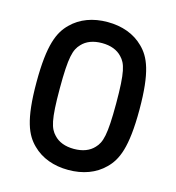

<svg xmlns="http://www.w3.org/2000/svg" viewBox="-108 -804 831 908"><g transform="rotate(15 308.0 -350.0)"><path d="M308 12C379 12 440 -10 484 -54C529 -98 560 -164 560 -350C560 -536 529 -602 484 -646C440 -690 379 -712 308 -712C237 -712 176 -690 132 -646C87 -602 56 -536 56 -350C56 -164 87 -98 132 -54C176 -10 237 12 308 12ZM308 -91C265 -91 232 -104 210 -128C182 -157 170 -195 170 -350C170 -505 182 -543 210 -572C232 -596 265 -609 308 -609C351 -609 384 -596 406 -572C434 -543 446 -505 446 -350C446 -195 434 -157 406 -128C384 -104 351 -91 308 -91Z"/></g></svg>

Font: Finlandica Medium
Style: Regular
Weight: 500
Designer: Niklas Ekholm, Juho Hiilivirta, Jaakko Suomalainen
Foundry: Helsinki Type Studio
Version: Version 2.000;Glyphs 3.2 (3202)